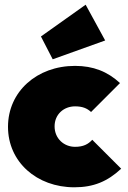

<svg xmlns="http://www.w3.org/2000/svg" viewBox="-20 -784 545 816"><path d="M296 12C378 12 437 -13 495 -67L372 -190C355 -171 334 -160 299 -160C252 -160 212 -195 212 -247C212 -298 251 -332 299 -332C330 -332 350 -324 367 -308L490 -431C437 -480 376 -504 299 -504C137 -504 14 -395 14 -245C14 -96 136 12 296 12ZM154 -629 204 -532 427 -612 344 -764Z"/></svg>

Font: MV Cash Black
Style: Regular
Weight: 900
Designer: Rodrigo Fuenzalida
Foundry: fragTYPE
Version: Version 1.100;Glyphs 3.1.2 (3151)